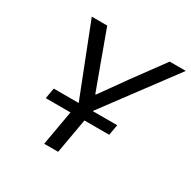

<svg xmlns="http://www.w3.org/2000/svg" viewBox="-156 -850 996 1001"><g transform="rotate(30 342.0 -349.0)"><path d="M118 -698H211L277.5 -516L336 -357H340L453.5 -516L587 -698H684L368 -274H516L504.5 -210H355.5L318.5 0H234.5L271.5 -210H122.5L134 -274H284Z"/></g></svg>

Font: JuliaMono SemiBoldItalic
Style: Regular
Weight: 600
Italic angle: -9°
Monospace: yes
Designer: cormullion
Foundry: corm
Version: Version 0.049; ttfautohint (v1.8.4)